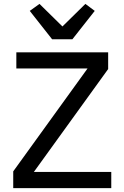

<svg xmlns="http://www.w3.org/2000/svg" viewBox="-20 -967 640 987"><path d="M352 -765H248L133 -911L183 -947L301 -831L419 -947L467 -911ZM552 -83V0H48V-86L430 -615H64V-698H536V-612L154 -83Z"/></svg>

Font: IBM Plex Mono Text
Style: Regular
Weight: 450
Designer: Mike Abbink, Paul van der Laan, Pieter van Rosmalen
Foundry: Bold Monday
Version: Version 2.000